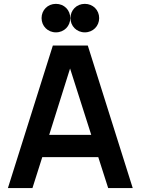

<svg xmlns="http://www.w3.org/2000/svg" viewBox="-20 -950 710 970"><path d="M262.5 -786.5C304.5 -786.5 335 -818.5 335 -858.5C335 -899 304.5 -930.5 262.5 -930.5C221 -930.5 190 -899 190 -858.5C190 -818.5 221 -786.5 262.5 -786.5ZM408.5 -786.5C450 -786.5 481 -818.5 481 -858.5C481 -899 450 -930.5 408.5 -930.5C367 -930.5 336 -899 336 -858.5C336 -818.5 367 -786.5 408.5 -786.5ZM247 -720 20 0H144L193.5 -156H476.5L526.5 0H650.5L423.5 -720ZM228.5 -268.5 334 -604 441 -268.5Z"/></svg>

Font: Hauora
Style: Bold
Weight: 700
Designer: Wayne Shih
Foundry: WCYS
Version: Version 1.001;hotconv 1.0.109;makeotfexe 2.5.65596